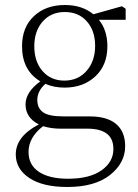

<svg xmlns="http://www.w3.org/2000/svg" viewBox="-20 -504 552 767"><path d="M237 -182Q292 -182 326 -221Q360 -260 360 -321Q360 -381 327 -418.5Q294 -456 239 -456Q184 -456 150.5 -418Q117 -380 117 -319Q117 -258 150 -220Q183 -182 237 -182ZM329 10H222Q184 10 152 0Q94 45 94 103Q94 155 135.5 182.5Q177 210 252 210Q338 210 385.5 176.5Q433 143 433 91Q433 10 329 10ZM482 -469V-425H375Q409 -383 409 -319Q409 -244 361 -199Q313 -154 238 -154Q196 -154 161 -169Q129 -140 129 -105Q129 -72 152 -55.5Q175 -39 234 -39H339Q408 -39 444 -8.5Q480 22 480 80Q480 147 419.5 195Q359 243 249 243Q151 243 97 207Q43 171 43 113Q43 41 135 -7Q82 -34 82 -87Q82 -136 141 -179Q68 -223 68 -319Q68 -395 115.5 -439.5Q163 -484 239 -484Q308 -484 353 -447L467 -479Z"/></svg>

Font: TypoPRO Source Serif Pro
Style: Regular
Weight: 300
Designer: Frank Grießhammer
Foundry: Adobe Systems Incorporated
Version: Version 1.017;PS (version unavailable);hotconv 1.0.79;makeot